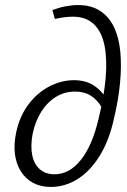

<svg xmlns="http://www.w3.org/2000/svg" viewBox="-20 -731 501 759"><path d="M181 8Q141 8 111 -8Q81 -24 62.5 -53.5Q44 -83 39 -122Q34 -161 44 -208Q58 -273 93 -319Q128 -365 175.5 -389.5Q223 -414 272 -414Q320 -414 352.5 -392Q385 -370 403 -335L382 -307Q364 -337 338.5 -353Q313 -369 277 -369Q234 -369 199.5 -347Q165 -325 142 -287.5Q119 -250 109 -202Q100 -153 107.5 -117Q115 -81 138 -61.5Q161 -42 195 -42Q255 -42 300.5 -100Q346 -158 370 -263Q391 -348 397.5 -421Q404 -494 393.5 -549Q383 -604 352 -634.5Q321 -665 268 -665Q250 -665 232 -662.5Q214 -660 197 -656L187 -691Q213 -701 239 -706Q265 -711 288 -711Q340 -711 375 -688.5Q410 -666 430 -625Q450 -584 455.5 -527.5Q461 -471 454.5 -403Q448 -335 430 -260Q411 -174 373.5 -114Q336 -54 286.5 -23Q237 8 181 8Z"/></svg>

Font: Ysabeau Infant
Style: Italic
Weight: 400
Italic angle: -12°
Designer: Christian Thalmann (Catharsis Fonts)
Version: Version 2.001;gftools[0.9.30]; featfreeze: ss01,ss02,lnum